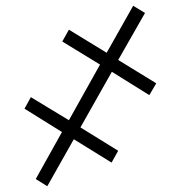

<svg xmlns="http://www.w3.org/2000/svg" viewBox="-20 -648 617 666"><path d="M144 -2 104 -27 195 -190 65 -271 87 -311 219 -231 327 -424 196 -504 219 -545 350 -465 442 -628 483 -603 390 -440 522 -359 498 -318 368 -399 259 -206 390 -125 367 -84 236 -165Z"/></svg>

Font: Noto Sans Display Light
Style: Italic
Weight: 300
Italic angle: -12°
Designer: Monotype Design Team
Foundry: Monotype Imaging Inc.
Version: Version 2.003